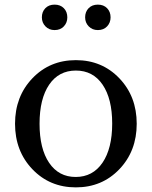

<svg xmlns="http://www.w3.org/2000/svg" viewBox="-20 -800 656 830"><path d="M120 -461.5Q195 -540 308 -540Q421 -540 496 -461.5Q571 -383 571 -265Q571 -147 496 -68.5Q421 10 308 10Q195 10 120 -68.5Q45 -147 45 -265Q45 -383 120 -461.5ZM307 -35Q381 -35 423 -96.5Q465 -158 465 -266Q465 -373 423.5 -434Q382 -495 308 -495Q234 -495 192.5 -434Q151 -373 151 -265Q151 -157 192.5 -96Q234 -35 307 -35ZM161 -725Q161 -749 176 -764.5Q191 -780 216 -780Q241 -780 256 -764.5Q271 -749 271 -725Q271 -702 256 -686Q241 -670 216 -670Q192 -670 176.5 -686Q161 -702 161 -725ZM348 -725Q348 -749 363 -764.5Q378 -780 403 -780Q428 -780 443 -764.5Q458 -749 458 -725Q458 -702 443 -686Q428 -670 403 -670Q379 -670 363.5 -686Q348 -702 348 -725Z"/></svg>

Font: Libre Caslon Text
Style: Regular
Weight: 400
Designer: Pablo Impallari, Rodrigo Fuenzalida
Foundry: Pablo Impallari, Rodrigo Fuenzalida
Version: Version 1.002